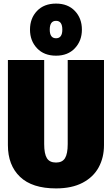

<svg xmlns="http://www.w3.org/2000/svg" viewBox="-20 -1030 623 1069"><path d="M559 -222Q559 -153 529.5 -98.5Q500 -44 440 -12.5Q380 19 292 19Q159 19 91.5 -45.5Q24 -110 24 -222V-696H226V-228Q226 -174 241 -149.5Q256 -125 292 -125Q327 -125 342 -149.5Q357 -174 357 -228V-696H559ZM436 -865Q436 -803 397 -761.5Q358 -720 292 -720Q225 -720 186 -761.5Q147 -803 147 -865Q147 -928 186 -969Q225 -1010 292 -1010Q358 -1010 397 -969Q436 -928 436 -865ZM257 -865Q257 -817 292 -817Q327 -817 327 -865Q327 -914 292 -914Q257 -914 257 -865Z"/></svg>

Font: Fira Sans Condensed Black
Style: Regular
Weight: 900
Width: 3
Designer: Carrois Corporate & Edenspiekermann AG
Foundry: Carrois Corporate GbR & Edenspiekermann AG
Version: Version 4.203